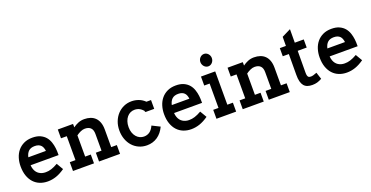

<svg xmlns="http://www.w3.org/2000/svg" viewBox="-29 -1468 4255 2202"><g transform="rotate(-20 2098.0 -367.0)"><path d="M157.2 -228Q158.2 -213.4 160.9 -200.9Q163.6 -188.5 167.5 -177.2Q182.6 -135.7 216.1 -114.5Q249.5 -93.3 293.5 -93.3Q311 -93.3 328.1 -95.7Q345.2 -98.1 363.5 -104Q381.8 -109.9 401.6 -118.9Q421.4 -127.9 444.3 -141.1L492.2 -59.6Q436 -20.5 385.3 -3.2Q334.5 14.2 281.7 14.2Q230 14.2 186.5 -3.2Q143.1 -20.5 111.6 -54.7Q80.1 -88.9 62.5 -138.9Q44.9 -189 44.9 -254.9Q44.9 -308.1 59.8 -356.2Q74.7 -404.3 104.5 -440.4Q134.3 -476.6 179 -497.8Q223.6 -519 282.7 -519Q339.8 -519 378.7 -501Q417.5 -482.9 441.7 -454.1Q465.8 -425.3 478.3 -388.4Q490.7 -351.6 495.1 -314.5Q497.6 -295.9 498.3 -275.9Q499 -255.9 499 -228ZM276.4 -418.9Q227.5 -418.9 200.9 -394.3Q174.3 -369.6 164.1 -322.8H378.9Q376 -344.7 369.4 -362.5Q362.8 -380.4 350.6 -392.8Q338.4 -405.3 320.1 -412.1Q301.8 -418.9 276.4 -418.9Z M909.7 0V-107.4H979V-312Q979 -361.3 954.8 -385.5Q930.7 -409.7 884.3 -409.7Q859.4 -409.7 832.3 -397.7Q805.2 -385.7 779.3 -366.7V-107.4H848.1V0H591.8V-107.4H661.1V-399.4H590.8V-506.8H776.9V-465.3Q806.2 -486.8 840.3 -501Q874.5 -515.1 914.6 -515.1Q956.1 -515.1 989.7 -503.4Q1023.4 -491.7 1047.4 -468Q1071.3 -444.3 1084.2 -408Q1097.2 -371.6 1097.2 -322.3V-107.4H1166V0Z M1620.1 -353.5 1611.8 -350.1Q1597.7 -350.1 1597.7 -365.2L1611.3 -351.1Q1584.5 -387.2 1556.6 -402.8Q1528.8 -418.5 1493.2 -418.5Q1466.8 -418.5 1443.1 -407.5Q1419.4 -396.5 1401.6 -375.2Q1383.8 -354 1373.3 -323.5Q1362.8 -293 1362.8 -253.9Q1362.8 -215.8 1373.3 -186Q1383.8 -156.2 1401.9 -135.3Q1419.9 -114.3 1443.6 -103.3Q1467.3 -92.3 1493.2 -92.3Q1532.7 -92.3 1563 -113.3Q1593.3 -134.3 1615.2 -182.1Q1628.9 -175.3 1640.4 -169.4Q1651.9 -163.6 1663.1 -158Q1674.3 -152.3 1686 -146.5Q1697.8 -140.6 1710.9 -134.3Q1677.2 -62 1621.1 -23.9Q1564.9 14.2 1492.2 14.2Q1439.5 14.2 1395 -5.9Q1350.6 -25.9 1318.4 -61.5Q1286.1 -97.2 1268.1 -146.5Q1250 -195.8 1250 -253.9Q1250 -312 1268.8 -361.1Q1287.6 -410.2 1320.6 -446Q1353.5 -481.9 1397.9 -502Q1442.4 -522 1493.2 -522Q1539.1 -522 1580.8 -506.3Q1622.6 -490.7 1654.8 -458.5H1710.9V-351.1H1613.8L1623.5 -355Q1619.6 -352.1 1617.2 -351.6Q1618.2 -352.1 1618.7 -352.5Q1619.1 -353 1620.1 -353.5Z M1908.2 -228Q1909.2 -213.4 1911.9 -200.9Q1914.6 -188.5 1918.5 -177.2Q1933.6 -135.7 1967 -114.5Q2000.5 -93.3 2044.4 -93.3Q2062 -93.3 2079.1 -95.7Q2096.2 -98.1 2114.5 -104Q2132.8 -109.9 2152.6 -118.9Q2172.4 -127.9 2195.3 -141.1L2243.2 -59.6Q2187 -20.5 2136.2 -3.2Q2085.4 14.2 2032.7 14.2Q1981 14.2 1937.5 -3.2Q1894 -20.5 1862.5 -54.7Q1831.1 -88.9 1813.5 -138.9Q1795.9 -189 1795.9 -254.9Q1795.9 -308.1 1810.8 -356.2Q1825.7 -404.3 1855.5 -440.4Q1885.3 -476.6 1929.9 -497.8Q1974.6 -519 2033.7 -519Q2090.8 -519 2129.6 -501Q2168.5 -482.9 2192.6 -454.1Q2216.8 -425.3 2229.2 -388.4Q2241.7 -351.6 2246.1 -314.5Q2248.5 -295.9 2249.3 -275.9Q2250 -255.9 2250 -228ZM2027.3 -418.9Q1978.5 -418.9 1951.9 -394.3Q1925.3 -369.6 1915 -322.8H2129.9Q2127 -344.7 2120.4 -362.5Q2113.8 -380.4 2101.6 -392.8Q2089.4 -405.3 2071 -412.1Q2052.7 -418.9 2027.3 -418.9Z M2461.9 -596.7Q2447.3 -596.7 2434.6 -602.8Q2421.9 -608.9 2412.4 -619.4Q2402.8 -629.9 2397.2 -643.8Q2391.6 -657.7 2391.6 -673.3Q2391.6 -688.5 2397.2 -702.1Q2402.8 -715.8 2412.4 -726.1Q2421.9 -736.3 2434.6 -742.2Q2447.3 -748 2461.9 -748Q2476.1 -748 2488.5 -742.2Q2501 -736.3 2510.5 -726.1Q2520 -715.8 2525.6 -702.1Q2531.2 -688.5 2531.2 -673.3Q2531.2 -657.7 2525.9 -644Q2520.5 -630.4 2511 -619.6Q2501.5 -608.9 2488.8 -602.8Q2476.1 -596.7 2461.9 -596.7ZM2511.2 -515.1H2515.1V-108.9H2583V0H2342.8V-108.9H2407.2V-406.2H2341.3V-515.6H2511.2Z M2981.4 0V-107.4H3050.8V-312Q3050.8 -361.3 3026.6 -385.5Q3002.4 -409.7 2956.1 -409.7Q2931.2 -409.7 2904.1 -397.7Q2877 -385.7 2851.1 -366.7V-107.4H2919.9V0H2663.6V-107.4H2732.9V-399.4H2662.6V-506.8H2848.6V-465.3Q2877.9 -486.8 2912.1 -501Q2946.3 -515.1 2986.3 -515.1Q3027.8 -515.1 3061.5 -503.4Q3095.2 -491.7 3119.1 -468Q3143.1 -444.3 3156 -408Q3168.9 -371.6 3168.9 -322.3V-107.4H3237.8V0Z M3510.3 12.2Q3476.6 12.2 3451.2 3.2Q3425.8 -5.9 3408.9 -26.1Q3392.1 -46.4 3383.5 -79.6Q3375 -112.8 3375.5 -161.1L3376.5 -413.6H3302.7V-512.7H3377L3377.9 -623.5L3486.3 -677.2L3485.4 -512.7H3594.7V-413.6H3484.9L3483.4 -147.9Q3483.4 -126.5 3486.6 -114Q3489.7 -101.6 3495.6 -95Q3501.5 -88.4 3509.8 -86.4Q3518.1 -84.5 3527.8 -84.5Q3540.5 -84.5 3557.4 -88.9Q3574.2 -93.3 3600.6 -104L3627.9 -20Q3597.7 -3.4 3570.8 4.4Q3543.9 12.2 3510.3 12.2Z M3807.1 -228Q3808.1 -213.4 3810.8 -200.9Q3813.5 -188.5 3817.4 -177.2Q3832.5 -135.7 3866 -114.5Q3899.4 -93.3 3943.4 -93.3Q3960.9 -93.3 3978 -95.7Q3995.1 -98.1 4013.4 -104Q4031.7 -109.9 4051.5 -118.9Q4071.3 -127.9 4094.2 -141.1L4142.1 -59.6Q4085.9 -20.5 4035.2 -3.2Q3984.4 14.2 3931.6 14.2Q3879.9 14.2 3836.4 -3.2Q3793 -20.5 3761.5 -54.7Q3730 -88.9 3712.4 -138.9Q3694.8 -189 3694.8 -254.9Q3694.8 -308.1 3709.7 -356.2Q3724.6 -404.3 3754.4 -440.4Q3784.2 -476.6 3828.9 -497.8Q3873.5 -519 3932.6 -519Q3989.7 -519 4028.6 -501Q4067.4 -482.9 4091.6 -454.1Q4115.7 -425.3 4128.2 -388.4Q4140.6 -351.6 4145 -314.5Q4147.5 -295.9 4148.2 -275.9Q4148.9 -255.9 4148.9 -228ZM3926.3 -418.9Q3877.4 -418.9 3850.8 -394.3Q3824.2 -369.6 3814 -322.8H4028.8Q4025.9 -344.7 4019.3 -362.5Q4012.7 -380.4 4000.5 -392.8Q3988.3 -405.3 3970 -412.1Q3951.7 -418.9 3926.3 -418.9Z"/></g></svg>

Font: Twentytwelve Slab
Style: TwentytwelveSlab
Weight: 700
Designer: Domenico Catapano
Version: Version 1.00 2012